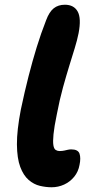

<svg xmlns="http://www.w3.org/2000/svg" viewBox="-20 -780 399 811"><path d="M198 11Q174 11 148.5 5Q123 -1 101 -20Q79 -39 65.5 -75Q52 -111 51.5 -170Q51 -229 68 -317Q84 -393 100.5 -457.5Q117 -522 135 -580.5Q153 -639 175 -695Q188 -730 207 -745Q226 -760 254 -760Q292 -760 308 -731.5Q324 -703 312 -640Q306 -610 295.5 -576Q285 -542 272.5 -501.5Q260 -461 246 -410.5Q232 -360 220 -297Q209 -244 206 -213Q203 -182 205.5 -166.5Q208 -151 215.5 -146.5Q223 -142 231 -142Q243 -142 251.5 -144Q260 -146 267 -147.5Q274 -149 281 -149Q310 -149 316 -130.5Q322 -112 316 -84Q311 -55 293.5 -33.5Q276 -12 251 -0.5Q226 11 198 11Z"/></svg>

Font: Shantell Sans
Style: Bold Italic
Weight: 700
Italic angle: -11°
Designer: Stephen Nixon, Anya Danilova, Shantell Martin
Foundry: Arrow Type
Version: Version 1.011;[c5ecc13dd]